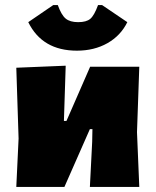

<svg xmlns="http://www.w3.org/2000/svg" viewBox="-20 -734 612 754"><path d="M381 -714 480 -647Q454 -594 402 -564.5Q350 -535 282 -535Q146 -535 91 -647L189 -714H207Q221 -675 238 -661Q255 -647 287 -647Q319 -647 334.5 -660Q350 -673 365 -714ZM44 0 53 -190 44 -468 238 -476 231 -259H241L334 -472H527L518 -215L527 0H333L342 -177L343 -227H333L233 0Z"/></svg>

Font: Alegreya Sans Black
Style: Regular
Weight: 900
Designer: Juan Pablo del Peral
Foundry: Huerta Tipografica
Version: Version 2.007